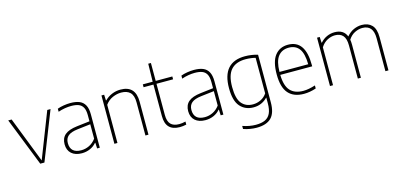

<svg xmlns="http://www.w3.org/2000/svg" viewBox="-79 -1290 4349 2071"><g transform="rotate(-15 2096.0 -255.0)"><path d="M448.5 -540H485L272 0H225.5L12.5 -540H50.5L249.5 -29.5Z M890.5 -373V0H860.5L857.5 -64H853.5Q825.5 -30 782.5 -11Q739.5 8 690 8Q617 8 575 -29.2Q533 -66.5 533 -133.5Q533 -201.5 576.2 -238.8Q619.5 -276 712.5 -287L856.5 -304V-373Q856.5 -428 839.5 -459Q822.5 -490 790.2 -502.5Q758 -515 707.5 -515Q674.5 -515 636.8 -508.8Q599 -502.5 562 -489.5V-523.5Q592.5 -535 631.8 -541.5Q671 -548 707.5 -548Q768 -548 808 -531.5Q848 -515 869.2 -476.5Q890.5 -438 890.5 -373ZM856.5 -110V-271L711.5 -254Q637 -245.5 603.5 -217Q570 -188.5 570 -136.5Q570 -81.5 600.5 -53.2Q631 -25 691.5 -25Q738 -25 781 -45.8Q824 -66.5 856.5 -110Z M1053.5 -540H1083.5L1086.5 -475.5H1090.5Q1125.5 -510.5 1171 -529.2Q1216.5 -548 1266.5 -548Q1434 -548 1434 -369V0H1400V-369Q1400 -447 1365.2 -481Q1330.5 -515 1265.5 -515Q1218 -515 1169.5 -493.8Q1121 -472.5 1087.5 -426.5V0H1053.5Z M1856 -33.5V0.5Q1819 9 1783 9Q1625.5 9 1625.5 -155V-508H1515.5V-540H1625.5L1629.5 -740H1659.5V-540H1845V-508H1659.5V-161Q1659.5 -88 1690.8 -56Q1722 -24 1785 -24Q1816 -24 1856 -33.5Z M2270.5 -373V0H2240.5L2237.5 -64H2233.5Q2205.5 -30 2162.5 -11Q2119.5 8 2070 8Q1997 8 1955 -29.2Q1913 -66.5 1913 -133.5Q1913 -201.5 1956.2 -238.8Q1999.5 -276 2092.5 -287L2236.5 -304V-373Q2236.5 -428 2219.5 -459Q2202.5 -490 2170.2 -502.5Q2138 -515 2087.5 -515Q2054.5 -515 2016.8 -508.8Q1979 -502.5 1942 -489.5V-523.5Q1972.5 -535 2011.8 -541.5Q2051 -548 2087.5 -548Q2148 -548 2188 -531.5Q2228 -515 2249.2 -476.5Q2270.5 -438 2270.5 -373ZM2236.5 -110V-271L2091.5 -254Q2017 -245.5 1983.5 -217Q1950 -188.5 1950 -136.5Q1950 -81.5 1980.5 -53.2Q2011 -25 2071.5 -25Q2118 -25 2161 -45.8Q2204 -66.5 2236.5 -110Z M2435 204.5V170.5Q2511.5 197 2582 197Q2645 197 2685 178.5Q2725 160 2745 118.2Q2765 76.5 2765 6V-56.5H2762Q2735 -27 2695.2 -9Q2655.5 9 2607 9Q2514.5 9 2458.5 -54.2Q2402.5 -117.5 2402.5 -259Q2402.5 -548 2657 -548Q2693 -548 2730 -542.5Q2767 -537 2799 -527V3.5Q2799 123.5 2745.2 176.8Q2691.5 230 2581.5 230Q2546.5 230 2506.5 223.2Q2466.5 216.5 2435 204.5ZM2765 -104.5V-501.5Q2742.5 -507.5 2713.5 -511.2Q2684.5 -515 2655 -515Q2547 -515 2492.8 -454.5Q2438.5 -394 2438.5 -263Q2438.5 -132 2484 -78Q2529.5 -24 2609 -24Q2655 -24 2696.8 -44.5Q2738.5 -65 2765 -104.5Z M3330.5 -255H2974Q2976.5 -132 3026.2 -78Q3076 -24 3172 -24Q3229 -24 3305.5 -48.5V-14.5Q3235.5 9 3170 9Q3056 9 2997 -57.8Q2938 -124.5 2938 -270Q2938 -412 2991 -480Q3044 -548 3137.5 -548Q3330.5 -548 3330.5 -270ZM2974 -288H3295Q3293 -408.5 3253 -461.8Q3213 -515 3137.5 -515Q3061 -515 3018.5 -461.5Q2976 -408 2974 -288Z M4114 -369.5V0H4080V-369Q4080 -515 3959 -515Q3917.5 -515 3874.5 -494Q3831.5 -473 3801.5 -426Q3806 -400.5 3806 -369.5V0H3772V-369Q3772 -447 3741 -481Q3710 -515 3653.5 -515Q3610.5 -515 3567.5 -492.8Q3524.5 -470.5 3495 -423.5V0H3461V-540H3491L3494 -475H3498Q3529.5 -511 3570.8 -529.5Q3612 -548 3657 -548Q3758 -548 3790.5 -465.5Q3827 -509 3871.5 -528.5Q3916 -548 3961 -548Q4032 -548 4073 -505.8Q4114 -463.5 4114 -369.5Z"/></g></svg>

Font: Encode Sans Thin
Style: Regular
Weight: 250
Designer: Multiple Designers
Foundry: Impallari Type
Version: Version 2.000